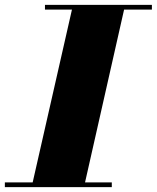

<svg xmlns="http://www.w3.org/2000/svg" viewBox="-65 -770 645 790"><path d="M65 0 235.5 -750H450L280.5 0ZM-45 0V-19.5H395V0ZM120 -730.5V-750H560V-730.5Z"/></svg>

Font: Bodoni Moda 11pt Black
Style: Italic
Weight: 900
Italic angle: -13°
Designer: Owen Earl
Foundry: indestructible type
Version: Version 2.004